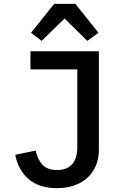

<svg xmlns="http://www.w3.org/2000/svg" viewBox="-20 -964 640 996"><path d="M493 -698V-187Q493 -142 477.5 -105Q462 -68 433.5 -42Q405 -16 365 -2Q325 12 276 12Q184 12 129.5 -34Q75 -80 59 -161L165 -183Q174 -140 199 -111Q224 -82 277 -82Q326 -82 353.5 -111.5Q381 -141 381 -202V-604H138V-698ZM371 -944 491 -794 433 -752 315 -868 196 -752 141 -794 261 -944Z"/></svg>

Font: IBM Plaex Mono Medium
Style: Regular
Weight: 500
Designer: Mike Abbink, Paul van der Laan, Pieter van Rosmalen
Foundry: Bold Monday
Version: Version 2.003